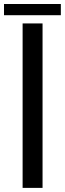

<svg xmlns="http://www.w3.org/2000/svg" viewBox="-52 -914 316 934"><path d="M58 0V-800H155V0ZM-32.5 -894.5H244V-840H-32.5Z"/></svg>

Font: Big Shoulders Stencil Text SemiBold
Style: Regular
Weight: 600
Designer: Patric King
Foundry: XO Type Co
Version: Version 1.000